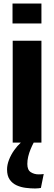

<svg xmlns="http://www.w3.org/2000/svg" viewBox="-20 -809 305 1089"><path d="M52 0V-578H215V0ZM51 -676V-789H215V-676ZM179 260Q154 260 126 256.5Q98 253 74 242Q50 231 35 209.5Q20 188 20 152Q20 126 31 97.5Q42 69 60 43.5Q78 18 98 0H171Q162 17 153.5 37.5Q145 58 140 79Q135 100 135 121Q135 155 154.5 167.5Q174 180 199 180Q207 180 215 179.5Q223 179 228 178L212 257Q206 258 197.5 259Q189 260 179 260Z"/></svg>

Font: Oswald
Style: Bold
Weight: 700
Designer: Vernon Adams
Foundry: Vernon Adams
Version: Version 4.103;gftools[0.9.33.dev8+g029e19f]